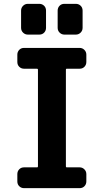

<svg xmlns="http://www.w3.org/2000/svg" viewBox="-20 -980 540 1000"><path d="M394.5 -730.5Q409.2 -730.5 419.4 -720.2Q429.7 -710 429.7 -695.3V-657.2Q429.7 -642.6 419.9 -632.3Q410.2 -622.1 394.5 -622.1H327.1Q323.2 -622.1 323.2 -617.2V-113.3Q323.2 -108.4 327.1 -108.4H394.5Q409.2 -108.4 419.4 -98.1Q429.7 -87.9 429.7 -73.2V-35.2Q429.7 -20.5 419.9 -10.3Q410.2 0 394.5 0H105.5Q90.8 0 80.6 -9.8Q70.3 -19.5 70.3 -35.2V-73.2Q70.3 -87.9 80.1 -98.1Q89.8 -108.4 105.5 -108.4H172.9Q177.7 -108.4 177.7 -113.3V-617.2Q177.7 -622.1 172.9 -622.1H105.5Q90.8 -622.1 80.6 -631.8Q70.3 -641.6 70.3 -657.2V-695.3Q70.3 -710 80.1 -720.2Q89.8 -730.5 105.5 -730.5ZM375 -960Q389.6 -960 399.9 -950.2Q410.2 -940.4 410.2 -924.8V-835Q410.2 -820.3 399.9 -810.1Q389.6 -799.8 375 -799.8H315.4Q300.8 -799.8 290.5 -810.1Q280.3 -820.3 280.3 -835V-924.8Q280.3 -939.5 290 -949.7Q299.8 -960 315.4 -960ZM125 -960H184.6Q199.2 -960 209.5 -950.2Q219.7 -940.4 219.7 -924.8V-835Q219.7 -820.3 210 -810.1Q200.2 -799.8 184.6 -799.8H125Q110.4 -799.8 100.1 -810.1Q89.8 -820.3 89.8 -835V-924.8Q89.8 -939.5 100.1 -949.7Q110.4 -960 125 -960Z"/></svg>

Font: Rounded-L Mgen+ 1mn bold
Style: Bold
Weight: 700
Designer: [Source Han Sans]
Ryoko NISHIZUKA  (kana & ideographs); Paul D. Hunt (Latin, Greek & Cyrillic); Wenlong ZHANG  (bopomofo
Version: Version 1.059.20150602